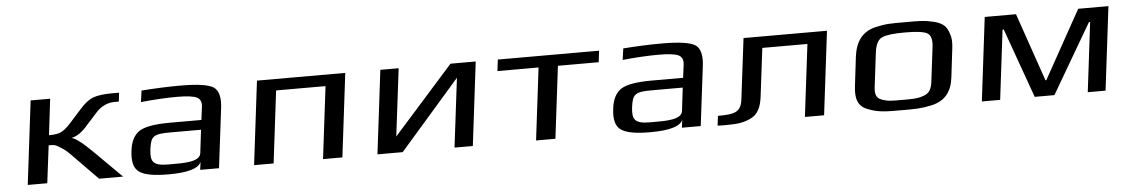

<svg xmlns="http://www.w3.org/2000/svg" viewBox="-31 -795 6502 1107"><g transform="rotate(-5 3219.5 -242.0)"><path d="M96 0H209L236 -217C275 -217 271 -217 302 -199C321 -188 341 -172 362 -150L509 0H648L497 -150C436 -211 395 -243 371 -248C403 -254 436 -277 470 -318L526 -380C557 -415 594 -433 637 -433H661L667 -484H624C578 -484 543 -479 517 -470C491 -460 465 -440 438 -409L367 -330C346 -307 327 -292 311 -285C294 -278 272 -275 243 -275L268 -484H155Z M1203 0 1245 -342C1253 -404 1243 -445 1215 -465C1187 -484 1123 -494 1022 -494C955 -494 879 -491 797 -485L788 -419C865 -427 936 -431 997 -431C1054 -431 1091 -426 1111 -417C1130 -408 1139 -390 1136 -363L1126 -286H944C858 -286 800 -276 767 -256C735 -235 715 -198 709 -144C701 -82 712 -41 742 -21C771 0 827 10 911 10C1023 10 1086 -9 1100 -46L1094 0ZM818 -141C828 -220 843 -230 945 -230H1119L1103 -96C1097 -45 1001 -47 937 -47H914C826 -47 810 -71 818 -141Z M1917 0 1976 -484H1465L1406 0H1519L1570 -418H1856L1805 0Z M2266 0 2615 -400 2566 0H2672L2731 -484H2585L2237 -93L2285 -484H2179L2120 0Z M3437 -418 3445 -484H2859L2851 -418H3089L3038 0H3150L3201 -418Z M3991 0 4033 -342C4041 -404 4031 -445 4003 -465C3975 -484 3911 -494 3810 -494C3743 -494 3667 -491 3585 -485L3576 -419C3653 -427 3724 -431 3785 -431C3842 -431 3879 -426 3899 -417C3918 -408 3927 -390 3924 -363L3914 -286H3732C3646 -286 3588 -276 3555 -256C3523 -235 3503 -198 3497 -144C3489 -82 3500 -41 3530 -21C3559 0 3615 10 3699 10C3811 10 3874 -9 3888 -46L3882 0ZM3606 -141C3616 -220 3631 -230 3733 -230H3907L3891 -96C3885 -45 3789 -47 3725 -47H3702C3614 -47 3598 -71 3606 -141Z M4095 -50 4088 6C4098 7 4111 7 4128 7C4198 7 4235 4 4279 -17C4325 -38 4343 -82 4350 -141L4384 -418H4645L4594 0H4705L4764 -484H4281L4238 -134C4229 -60 4194 -50 4095 -50Z M5475 -321C5479 -353 5478 -380 5470 -402C5457 -445 5438 -467 5385 -481C5327 -495 5297 -494 5218 -494C5139 -494 5108 -495 5047 -481C4965 -462 4928 -405 4917 -321L4897 -153C4888 -82 4901 -35 4958 -14C5018 10 5060 10 5156 10C5232 10 5267 10 5326 -3C5407 -21 5445 -72 5455 -153ZM5338 -140C5333 -100 5322 -74 5287 -62C5247 -48 5222 -49 5163 -49C5103 -49 5078 -48 5042 -62C5010 -74 5005 -100 5010 -140L5034 -336C5040 -381 5054 -408 5078 -419C5102 -430 5146 -435 5210 -435C5274 -435 5317 -430 5338 -419C5359 -408 5368 -381 5362 -336Z M6334 0 6393 -484H6218L5999 -90H5994L5858 -484H5677L5618 0H5724L5773 -402H5780L5924 0H6038L6273 -402H6280L6231 0Z"/></g></svg>

Font: Gamestation Extended
Style: Italic
Weight: 400
Width: 7
Designer: Jonas Hecksher
Foundry: Jonas Hecksher, Playtypeª, e-types AS
Version: Version 1.003